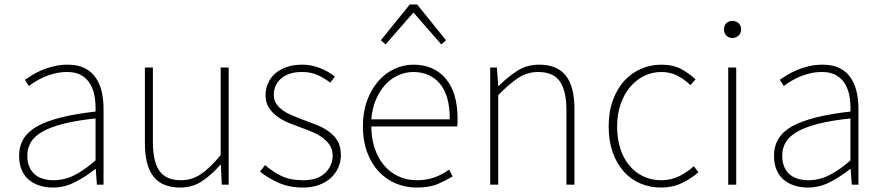

<svg xmlns="http://www.w3.org/2000/svg" viewBox="-20 -831 3973 864"><path d="M218 13Q187 13 159.5 4.5Q132 -4 111 -21Q90 -38 78 -65.5Q66 -93 66 -130Q66 -218 149 -263.5Q232 -309 410 -329Q411 -361 406.5 -392.5Q402 -424 388 -449.5Q374 -475 348.5 -491Q323 -507 282 -507Q254 -507 228.5 -501Q203 -495 181 -485.5Q159 -476 141 -465Q123 -454 110 -444L92 -472Q105 -481 124.5 -493Q144 -505 168.5 -515.5Q193 -526 222.5 -533Q252 -540 285 -540Q331 -540 362 -524Q393 -508 411.5 -480.5Q430 -453 438 -417Q446 -381 446 -341V0H416L411 -70H408Q367 -37 319 -12Q271 13 218 13ZM221 -20Q269 -20 313.5 -42Q358 -64 410 -109V-298Q324 -289 265.5 -274Q207 -259 171 -238.5Q135 -218 119 -191Q103 -164 103 -131Q103 -101 112.5 -79.5Q122 -58 138 -45Q154 -32 175.5 -26Q197 -20 221 -20Z M668 -527V-192Q668 -104 697.5 -62Q727 -20 794 -20Q843 -20 883.5 -47Q924 -74 973 -133V-527H1009V0H978L974 -90H972Q932 -44 889 -15.5Q846 13 791 13Q710 13 671 -36Q632 -85 632 -188V-527Z M1342 13Q1282 13 1233.5 -8.5Q1185 -30 1150 -59L1173 -88Q1206 -59 1245.5 -39.5Q1285 -20 1344 -20Q1410 -20 1443.5 -53Q1477 -86 1477 -131Q1477 -157 1465 -176Q1453 -195 1434 -209.5Q1415 -224 1391.5 -234.5Q1368 -245 1345 -253Q1315 -264 1284.5 -276Q1254 -288 1230 -305Q1206 -322 1190.5 -345.5Q1175 -369 1175 -403Q1175 -430 1185.5 -455Q1196 -480 1217 -499Q1238 -518 1269 -529Q1300 -540 1341 -540Q1380 -540 1419 -525Q1458 -510 1487 -486L1466 -459Q1440 -479 1410 -493Q1380 -507 1338 -507Q1305 -507 1281.5 -498.5Q1258 -490 1242.5 -475.5Q1227 -461 1219.5 -443Q1212 -425 1212 -405Q1212 -381 1223 -364.5Q1234 -348 1252 -335Q1270 -322 1292.5 -312.5Q1315 -303 1339 -294Q1371 -282 1402 -270Q1433 -258 1458 -240.5Q1483 -223 1498.5 -197.5Q1514 -172 1514 -133Q1514 -104 1502.5 -77.5Q1491 -51 1469.5 -31Q1448 -11 1416 1Q1384 13 1342 13Z M1854 13Q1804 13 1760 -6Q1716 -25 1683.5 -60Q1651 -95 1632 -146.5Q1613 -198 1613 -262Q1613 -327 1632 -378.5Q1651 -430 1682.5 -466Q1714 -502 1755 -521Q1796 -540 1840 -540Q1932 -540 1985.5 -477.5Q2039 -415 2039 -297Q2039 -289 2039 -280Q2039 -271 2037 -262H1651Q1651 -210 1665.5 -165.5Q1680 -121 1707 -88.5Q1734 -56 1772 -38Q1810 -20 1856 -20Q1901 -20 1936 -33Q1971 -46 2001 -68L2017 -37Q1987 -19 1950 -3Q1913 13 1854 13ZM2004 -294Q2004 -402 1959.5 -454.5Q1915 -507 1840 -507Q1805 -507 1772.5 -492.5Q1740 -478 1714.5 -450.5Q1689 -423 1672 -383.5Q1655 -344 1651 -294ZM1824 -811H1857L1987 -650L1966 -631L1842 -773H1839L1715 -631L1694 -650Z M2216 -527 2222 -444H2224Q2265 -485 2308 -512.5Q2351 -540 2406 -540Q2487 -540 2526 -491Q2565 -442 2565 -339V0H2529V-334Q2529 -422 2499.5 -464.5Q2470 -507 2402 -507Q2353 -507 2313 -481Q2273 -455 2222 -403V0H2186V-527Z M2955 13Q2905 13 2861.5 -5.5Q2818 -24 2786.5 -59.5Q2755 -95 2737 -146Q2719 -197 2719 -262Q2719 -328 2738 -380Q2757 -432 2789.5 -467.5Q2822 -503 2865 -521.5Q2908 -540 2956 -540Q3010 -540 3047 -519.5Q3084 -499 3110 -474L3087 -448Q3061 -473 3029 -490Q2997 -507 2956 -507Q2914 -507 2878 -489Q2842 -471 2815 -439Q2788 -407 2772.5 -361.5Q2757 -316 2757 -262Q2757 -208 2771 -163.5Q2785 -119 2811.5 -87Q2838 -55 2874.5 -37.5Q2911 -20 2956 -20Q3000 -20 3037 -38.5Q3074 -57 3102 -83L3123 -56Q3090 -27 3048 -7Q3006 13 2955 13Z M3257 -527H3293V0H3257ZM3276 -660Q3260 -660 3249 -670.5Q3238 -681 3238 -698Q3238 -717 3249 -727Q3260 -737 3276 -737Q3291 -737 3303 -727Q3315 -717 3315 -698Q3315 -681 3303 -670.5Q3291 -660 3276 -660Z M3615 13Q3584 13 3556.5 4.5Q3529 -4 3508 -21Q3487 -38 3475 -65.5Q3463 -93 3463 -130Q3463 -218 3546 -263.5Q3629 -309 3807 -329Q3808 -361 3803.5 -392.5Q3799 -424 3785 -449.5Q3771 -475 3745.5 -491Q3720 -507 3679 -507Q3651 -507 3625.5 -501Q3600 -495 3578 -485.5Q3556 -476 3538 -465Q3520 -454 3507 -444L3489 -472Q3502 -481 3521.5 -493Q3541 -505 3565.5 -515.5Q3590 -526 3619.5 -533Q3649 -540 3682 -540Q3728 -540 3759 -524Q3790 -508 3808.5 -480.5Q3827 -453 3835 -417Q3843 -381 3843 -341V0H3813L3808 -70H3805Q3764 -37 3716 -12Q3668 13 3615 13ZM3618 -20Q3666 -20 3710.5 -42Q3755 -64 3807 -109V-298Q3721 -289 3662.5 -274Q3604 -259 3568 -238.5Q3532 -218 3516 -191Q3500 -164 3500 -131Q3500 -101 3509.5 -79.5Q3519 -58 3535 -45Q3551 -32 3572.5 -26Q3594 -20 3618 -20Z"/></svg>

Font: Kinto Sans Thin
Style: Regular
Weight: 100
Designer: Authors: Ryoko NISHIZUKA  (kana & ideographs); Paul D. Hunt (Latin, Greek & Cyrillic); Wenlong ZHANG  (bopomofo); Sandol
Foundry: Adobe Systems Incorporated, ookami Inc.
Version: Version 0.001